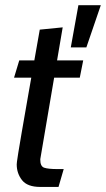

<svg xmlns="http://www.w3.org/2000/svg" viewBox="-20 -728 418 758"><path d="M139 10Q88 10 67 -16.8Q46 -43.5 46 -79Q46 -82 47 -90.2Q48 -98.5 52.2 -124.8Q56.5 -151 66 -207Q75.5 -263 92.8 -360.8Q110 -458.5 137 -611L227.5 -620L139 -99.5Q138.5 -71.5 154.2 -66Q170 -60.5 207.5 -60.5H231.5L211 10ZM35.5 -421.5 56 -489.5H308.5L295 -421.5ZM259.5 -541 289.5 -707.5H378L321 -541Z"/></svg>

Font: Cabin
Style: Italic
Weight: 400
Width: 4
Italic angle: -10°
Designer: Pablo Impallari
Foundry: Pablo Impallari. http://www.impallari.com Igino Marini. http://www.ikern.com
Version: Version 3.001